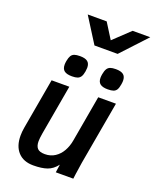

<svg xmlns="http://www.w3.org/2000/svg" viewBox="-184 -1132 998 1242"><g transform="rotate(20 315.0 -511.0)"><path d="M58.5 -145.5Q58.5 -172.5 63.5 -200.5L125 -550H247L186.5 -206.5Q180.5 -170.5 180.5 -150.5Q180.5 -118.5 195.2 -102.2Q210 -86 246.5 -86Q286 -86 316 -105.8Q346 -125.5 364.5 -158.5Q383 -191.5 390 -231.5L446 -550H568L491 -114.5Q484 -73.5 480 -40.5Q480.5 -46 474.5 0H354L362 -55.5Q333.5 -18 296.2 -5Q259 8 201 8Q133.5 8 96 -32.5Q58.5 -73 58.5 -145.5ZM169.5 -674.5Q169.5 -684.5 172 -699.5Q176.5 -724 184.2 -736.8Q192 -749.5 206 -754.8Q220 -760 245 -760Q280.5 -760 297.2 -747Q314 -734 314 -704.5Q314 -695 311.5 -679Q307.5 -655 299.5 -642.2Q291.5 -629.5 277.5 -624.2Q263.5 -619 239.5 -619Q203.5 -619 186.5 -632Q169.5 -645 169.5 -674.5ZM416.5 -674Q416.5 -683.5 419 -698.5Q423.5 -723.5 431.5 -736.5Q439.5 -749.5 453.5 -754.8Q467.5 -760 491.5 -760Q526.5 -760 543.5 -747Q560.5 -734 560.5 -704.5Q560.5 -694.5 558 -679.5Q554 -655 546.5 -642.2Q539 -629.5 524.8 -624.2Q510.5 -619 485.5 -619Q450.5 -619 433.5 -632Q416.5 -645 416.5 -674ZM199 -1030H329.5L396 -924L508 -1030H629.5L468 -856.5H308.5Z"/></g></svg>

Font: JuliaMono BoldItalic
Style: Regular
Weight: 700
Italic angle: -9°
Monospace: yes
Designer: cormullion
Foundry: corm
Version: Version 0.049; ttfautohint (v1.8.4)